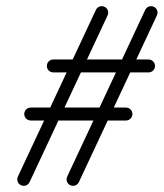

<svg xmlns="http://www.w3.org/2000/svg" viewBox="-20 -582 531 623"><path d="M79.7 -191C79.7 -191 79.7 -191 79.7 -191C182.7 -191 285.7 -191 388.7 -191C400.3 -191 409.7 -200.4 409.7 -212C409.7 -223.6 400.3 -233 388.7 -233C388.7 -233 388.7 -233 388.7 -233C285.7 -233 182.7 -233 79.7 -233C68.1 -233 58.7 -223.6 58.7 -212C58.7 -200.4 68.1 -191 79.7 -191ZM153 -347C153 -347 153 -347 153 -347C256 -347 359 -347 462 -347C473.6 -347 483 -356.4 483 -368C483 -379.6 473.6 -389 462 -389C462 -389 462 -389 462 -389C359 -389 256 -389 153 -389C141.4 -389 132 -379.6 132 -368C132 -356.4 141.4 -347 153 -347ZM451.2 -549.9C451.2 -549.9 451.2 -549.9 451.2 -549.9C366.8 -369.5 282.4 -189.2 198 -8.9C193.1 1.6 197.6 14.1 208.1 19C218.6 23.9 231.1 19.4 236 8.9C236 8.9 236 8.9 236 8.9C320.4 -171.4 404.8 -351.7 489.2 -532.1C494.1 -542.6 489.6 -555.1 479.1 -560C468.6 -564.9 456.1 -560.4 451.2 -549.9ZM291.2 -549.9C291.2 -549.9 291.2 -549.9 291.2 -549.9C206.8 -369.5 122.4 -189.2 38 -8.9C33.1 1.6 37.6 14.1 48.1 19C58.6 23.9 71.1 19.4 76 8.9C76 8.9 76 8.9 76 8.9C160.4 -171.4 244.8 -351.7 329.2 -532.1C334.1 -542.6 329.6 -555.1 319.1 -560C308.6 -564.9 296.1 -560.4 291.2 -549.9Z"/></svg>

Font: FRB American Cursive Guidelines Medium
Style: Italic
Weight: 500
Italic angle: -25°
Version: Version 2.0;Modular Font Editor K font №1